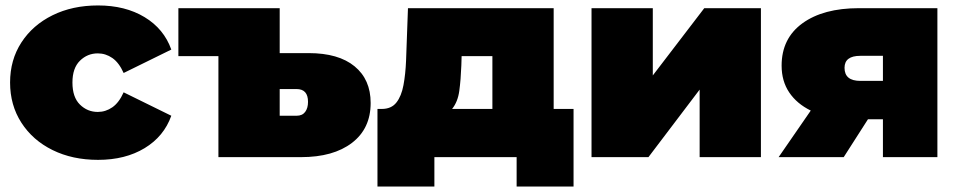

<svg xmlns="http://www.w3.org/2000/svg" viewBox="-20 -577 3515 705"><path d="M340 10Q246 10 173 -26Q100 -62 58.5 -126.5Q17 -191 17 -274Q17 -357 58.5 -421Q100 -485 173 -521Q246 -557 340 -557Q440 -557 511 -514Q582 -471 609 -395L434 -309Q417 -347 392.5 -364Q368 -381 339 -381Q301 -381 273.5 -354Q246 -327 246 -274Q246 -220 273.5 -193Q301 -166 339 -166Q368 -166 392.5 -183Q417 -200 434 -238L609 -152Q582 -76 511 -33Q440 10 340 10Z M782 0V-371H635V-547H1007V-382H1113Q1223 -382 1282 -333.5Q1341 -285 1341 -199Q1341 -105 1272.5 -52.5Q1204 0 1085 0ZM1007 -152H1069Q1090 -152 1100.5 -166Q1111 -180 1111 -203Q1111 -250 1069 -250H1007Z M1366 108V-177H1382Q1417 -177 1435.5 -200.5Q1454 -224 1461.5 -264.5Q1469 -305 1471 -354L1478 -547H2013V-177H2086V108H1877V0H1575V108ZM1788 -177V-371H1675L1674 -337Q1672 -284 1666.5 -243.5Q1661 -203 1640 -177Z M2152 0V-547H2377V-300L2566 -547H2774V0H2549V-248L2361 0Z M3222 0V-139H3167L3078 0H2839L2957 -171Q2906 -196 2878 -237.5Q2850 -279 2850 -336Q2850 -436 2926.5 -491.5Q3003 -547 3134 -547H3422V0ZM3222 -280V-372H3139Q3081 -372 3081 -328Q3081 -280 3139 -280Z"/></svg>

Font: Montserrat Black
Style: Regular
Weight: 900
Designer: Julieta Ulanovsky
Foundry: Julieta Ulanovsky
Version: Version 9.000; ttfautohint (v1.8.4.7-5d5b)